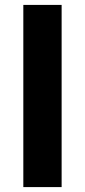

<svg xmlns="http://www.w3.org/2000/svg" viewBox="-20 -762 345 782"><path d="M75 -742H231V0H75Z"/></svg>

Font: Chess Sans
Style: Bold
Weight: 700
Designer: Wolf Bōese
Foundry: Wolf Bōese
Version: Version 7.223